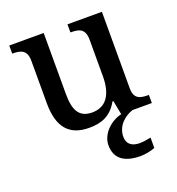

<svg xmlns="http://www.w3.org/2000/svg" viewBox="-139 -648 922 1001"><g transform="rotate(-20 322.0 -148.0)"><path d="M270 10C336 10 391 -8 430 -78H435L450 0C389 14 332 68 332 130C332 206 384 240 472 240C493 240 531 234 552 224V167C528 172 507 175 489 175C449 175 420 157 420 115C420 52 471 13 513 0H620V-45H616C573 -45 538 -52 538 -111V-536H347V-491H351C394 -491 428 -483 428 -421V-219C428 -123 393 -60 312 -60C237 -60 215 -111 215 -198V-536H24V-491H27C72 -491 105 -481 105 -422V-186C105 -50 162 10 270 10Z"/></g></svg>

Font: Noto Serif Georgian Medium
Style: Regular
Weight: 500
Designer: Monotype Design Team, Akaki Razmadze
Foundry: Google LLC
Version: Version 2.003